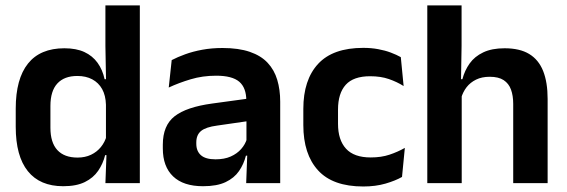

<svg xmlns="http://www.w3.org/2000/svg" viewBox="-20 -681 2108 714"><path d="M215 11.5Q128.5 11.5 83.5 -44.5Q38.5 -100.5 38.5 -209.5V-277Q38.5 -387.5 84 -444.5Q129.5 -501.5 219.5 -501.5Q263.5 -501.5 293.8 -487.5Q324 -473.5 342.8 -447.5Q361.5 -421.5 369 -386.5H406.5L374 -291.5Q373 -326 359.8 -349.8Q346.5 -373.5 323 -386Q299.5 -398.5 267.5 -398.5Q219 -398.5 193.2 -370.5Q167.5 -342.5 167.5 -287V-206Q167.5 -151 193.2 -123Q219 -95 268.5 -95Q296.5 -95 318.5 -105.5Q340.5 -116 355.2 -134.2Q370 -152.5 376.5 -175.5L407 -104H371Q363 -72 345 -45.8Q327 -19.5 295.5 -4Q264 11.5 215 11.5ZM372 0 376.5 -120 374 -148.5V-349L374.5 -369.5L372 -510V-661H500V0Z M895.5 0 900 -120 896.5 -131V-284.5L896 -306.5Q896 -354.5 869.8 -377Q843.5 -399.5 784 -399.5Q733.5 -399.5 689.2 -386.2Q645 -373 607.5 -355.5L618.5 -457.5Q640.5 -469 668.8 -479.2Q697 -489.5 732 -496Q767 -502.5 807.5 -502.5Q867.5 -502.5 909 -488.2Q950.5 -474 975.2 -447.5Q1000 -421 1011 -384.2Q1022 -347.5 1022 -303V0ZM735 11.5Q662 11.5 623.8 -25Q585.5 -61.5 585.5 -129V-143Q585.5 -214.5 629.5 -248.8Q673.5 -283 769 -296L908 -315L915.5 -232.5L787.5 -214Q745.5 -208.5 727.8 -194Q710 -179.5 710 -151.5V-146.5Q710 -119 727.2 -103.8Q744.5 -88.5 781.5 -88.5Q814.5 -88.5 838 -99Q861.5 -109.5 876.8 -126.8Q892 -144 898.5 -165.5L916.5 -102H894.5Q886.5 -70.5 868.8 -44.8Q851 -19 819 -3.8Q787 11.5 735 11.5Z M1331 12.5Q1217.5 12.5 1162.8 -47.5Q1108 -107.5 1108 -216V-276Q1108 -384 1163 -443.5Q1218 -503 1331 -503Q1360.5 -503 1386.2 -498.2Q1412 -493.5 1433.2 -485.5Q1454.5 -477.5 1470.5 -468.5L1481 -361Q1456.5 -376.5 1426.2 -387Q1396 -397.5 1356.5 -397.5Q1294.5 -397.5 1265.8 -365.8Q1237 -334 1237 -273.5V-220.5Q1237 -160.5 1266.8 -128Q1296.5 -95.5 1358.5 -95.5Q1398 -95.5 1428.5 -105.8Q1459 -116 1485.5 -131L1475 -23Q1450.5 -9 1413.5 1.8Q1376.5 12.5 1331 12.5Z M1888.5 0V-294.5Q1888.5 -325.5 1880.2 -348Q1872 -370.5 1853 -383Q1834 -395.5 1801 -395.5Q1772 -395.5 1750.5 -385Q1729 -374.5 1715.2 -356.8Q1701.5 -339 1695 -316.5L1669 -386.5H1699.5Q1708 -419 1726.5 -445Q1745 -471 1777 -486.2Q1809 -501.5 1856.5 -501.5Q1913 -501.5 1948 -480.2Q1983 -459 1999.8 -417Q2016.5 -375 2016.5 -313V0ZM1569 0V-661H1696.5V-510L1694 -357.5L1697 -348V0Z"/></svg>

Font: Anek Latin SemiBold
Style: Regular
Weight: 600
Designer: Yesha Goshar
Foundry: Ek Type
Version: Version 1.003